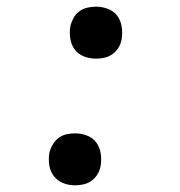

<svg xmlns="http://www.w3.org/2000/svg" viewBox="-20 -548 540 576"><path d="M205 8Q187 8 170 1.5Q153 -5 142 -19Q131 -33 128 -51.5Q125 -70 128 -89Q131 -102 138 -114Q145 -126 155.5 -134Q166 -142 179 -145Q192 -148 205 -148Q223 -148 240.5 -141.5Q258 -135 268.5 -121Q279 -107 282 -88.5Q285 -70 282 -51Q280 -38 273 -26Q266 -14 255 -6Q244 2 231 5Q218 8 205 8ZM268 -372Q250 -372 232.5 -378.5Q215 -385 204.5 -399Q194 -413 191 -431.5Q188 -450 191 -469Q194 -482 200.5 -494Q207 -506 218 -514Q229 -522 242 -525Q255 -528 268 -528Q286 -528 303.5 -521.5Q321 -515 331.5 -501Q342 -487 345 -468.5Q348 -450 345 -431Q343 -418 336 -406Q329 -394 318 -386Q307 -378 294 -375Q281 -372 268 -372Z"/></svg>

Font: Iosevka Term Curly Oblique
Style: Regular
Weight: 400
Italic angle: -9°
Designer: Belleve Invis
Foundry: Belleve Invis
Version: Version 32.3.0